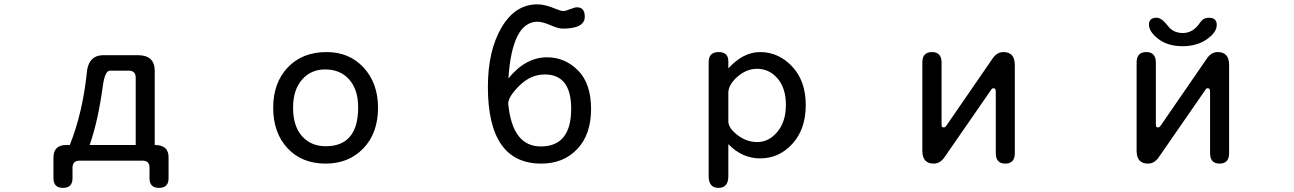

<svg xmlns="http://www.w3.org/2000/svg" viewBox="-20 -742 6040 896"><path d="M305.7 -65.4Q367.2 -218.8 386.7 -416Q398.4 -484.4 461.9 -484.4H626Q702.1 -483.4 702.1 -411.1V-65.4Q768.6 -65.4 766.6 -4.9V89.8Q766.6 134.8 722.2 134.8Q677.7 134.8 677.7 89.8V39.1Q677.7 8.8 647.5 7.8H349.6Q319.3 8.8 318.4 39.1V89.8Q318.4 134.8 273.9 134.8Q229.5 134.8 229.5 89.8V-4.9Q228.5 -65.4 290 -65.4H305.7ZM613.3 -65.4V-381.8Q612.3 -411.1 583 -412.1H492.2Q469.7 -411.1 460 -341.8Q437.5 -175.8 398.4 -65.4H613.3Z M1503.9 -499Q1610.4 -499 1677.2 -426.3Q1744.1 -353.5 1744.1 -239.3Q1744.1 -121.1 1675.8 -49.8Q1607.4 21.5 1500 21.5Q1388.7 21.5 1321.8 -50.3Q1254.9 -122.1 1254.9 -239.3Q1254.9 -355.5 1322.8 -427.2Q1390.6 -499 1503.9 -499ZM1497.1 -418Q1430.7 -418 1389.2 -370.1Q1347.7 -322.3 1347.7 -239.3Q1347.7 -153.3 1389.6 -106.4Q1431.6 -59.6 1500 -59.6Q1651.4 -59.6 1651.4 -241.2Q1651.4 -323.2 1609.9 -370.6Q1568.4 -418 1497.1 -418Z M2352.5 -376Q2432.6 -474.6 2533.2 -474.6Q2616.2 -474.6 2677.2 -413.6Q2738.3 -352.5 2738.3 -233.4Q2738.3 -114.3 2673.8 -46.4Q2609.4 21.5 2505.9 21.5Q2256.8 21.5 2256.8 -336.9Q2256.8 -504.9 2320.3 -613.3Q2383.8 -721.7 2487.3 -721.7Q2523.4 -721.7 2569.3 -702.1Q2597.7 -690.4 2609.4 -690.4Q2618.2 -690.4 2640.6 -699.2Q2663.1 -708 2671.9 -708Q2709 -708 2709 -664.1Q2709 -608.4 2605.5 -608.4Q2585.9 -608.4 2548.8 -624.5Q2511.7 -640.6 2488.3 -640.6Q2370.1 -640.6 2352.5 -376ZM2352.5 -251Q2373 -58.6 2503.9 -58.6Q2645.5 -58.6 2645.5 -234.4Q2645.5 -394.5 2522.5 -394.5Q2457 -394.5 2404.3 -342.8Q2351.6 -291 2351.6 -257.8L2352.5 -251Z M3378.9 -422.9Q3448.2 -499 3527.3 -499Q3613.3 -499 3676.8 -431.6Q3740.2 -364.3 3740.2 -252Q3740.2 -139.6 3678.2 -71.3Q3616.2 -2.9 3527.3 -2.9Q3443.4 -2.9 3378.9 -69.3V80.1Q3378.9 134.8 3333 134.8Q3287.1 134.8 3287.1 80.1V-452.1Q3287.1 -499 3334 -499Q3378.9 -499 3378.9 -456.1V-422.9ZM3378.9 -175.8Q3378.9 -144.5 3421.4 -111.8Q3463.9 -79.1 3513.7 -79.1Q3568.4 -79.1 3607.9 -127Q3647.5 -174.8 3647.5 -252.4Q3647.5 -330.1 3608.9 -375.5Q3570.3 -420.9 3512.7 -420.9Q3463.9 -420.9 3421.9 -384.3Q3379.9 -347.7 3378.9 -310.5V-175.8Z M4627 -312.5Q4627 -323.2 4624.5 -326.7Q4622.1 -330.1 4616.2 -330.1Q4612.3 -330.1 4609.9 -328.6Q4607.4 -327.1 4603.5 -320.3L4388.7 -9.8Q4368.2 21.5 4336.9 21.5Q4284.2 21.5 4284.2 -39.1V-450.2Q4284.2 -499 4329.1 -499Q4374 -499 4374 -450.2V-164.1Q4374 -153.3 4376 -150.4Q4377.9 -147.5 4383.8 -147.5Q4387.7 -147.5 4390.1 -148.9Q4392.6 -150.4 4397.5 -157.2L4611.3 -467.8Q4631.8 -499 4663.1 -499Q4715.8 -499 4715.8 -438.5V-27.3Q4715.8 21.5 4671.4 21.5Q4627 21.5 4627 -27.3V-312.5Z M5627 -312.5Q5627 -323.2 5624.5 -326.7Q5622.1 -330.1 5616.2 -330.1Q5612.3 -330.1 5609.9 -328.6Q5607.4 -327.1 5603.5 -320.3L5388.7 -9.8Q5368.2 21.5 5336.9 21.5Q5284.2 21.5 5284.2 -39.1V-450.2Q5284.2 -499 5329.1 -499Q5374 -499 5374 -450.2V-164.1Q5374 -153.3 5376 -150.4Q5377.9 -147.5 5383.8 -147.5Q5387.7 -147.5 5390.1 -148.9Q5392.6 -150.4 5397.5 -157.2L5611.3 -467.8Q5631.8 -499 5663.1 -499Q5715.8 -499 5715.8 -438.5V-27.3Q5715.8 21.5 5671.4 21.5Q5627 21.5 5627 -27.3V-312.5ZM5377.9 -659.2Q5400.4 -659.2 5428.7 -623Q5454.1 -587.9 5500 -587.9Q5548.8 -587.9 5581.1 -637.7Q5595.7 -659.2 5621.1 -659.2Q5658.2 -659.2 5658.2 -626Q5658.2 -590.8 5611.8 -558.6Q5565.4 -526.4 5499 -526.4Q5429.7 -526.4 5385.7 -560.1Q5341.8 -593.8 5341.8 -627.9Q5341.8 -659.2 5377.9 -659.2Z"/></svg>

Font: jf-openhuninn-1.0
Style: Regular
Weight: 400
Designer: [Kosugi Maru]
      Designed by Motoya company      

      [Varela Round]
      Joe Prince(Latin component); Avraham Co
Foundry: justfont CO.,LTD.
Version: 1.0